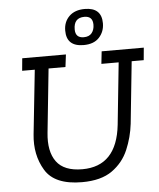

<svg xmlns="http://www.w3.org/2000/svg" viewBox="-59 -924 817 985"><g transform="rotate(-5 349.5 -432.0)"><path d="M393 -690Q305 -690 305 -772Q305 -817 334 -845.5Q363 -874 414 -874Q501 -874 501 -793Q501 -750 473.5 -720Q446 -690 393 -690ZM397 -730Q425 -730 438.5 -747Q452 -764 452 -790Q452 -834 409 -834Q354 -834 354 -774Q354 -730 397 -730ZM482 -650H699L693 -586H631L598 -267Q590 -198 563 -134.5Q536 -71 479 -30.5Q422 10 324 10Q183 10 134.5 -70.5Q86 -151 97 -256L132 -586H67L73 -650H298L290 -586H203L169 -258Q159 -162 198 -109Q237 -56 331 -56Q508 -56 531 -267L564 -586H475Z"/></g></svg>

Font: Zilla Slab
Style: Italic
Weight: 400
Italic angle: -6°
Designer: Typotheque.com
Foundry: Typotheque type foundry
Version: Version 1.1; 2017; ttfautohint (v1.6)